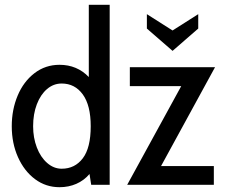

<svg xmlns="http://www.w3.org/2000/svg" viewBox="-20 -770 938 800"><path d="M437 -750V0H360L353 -45Q330 -18 298 -4Q266 10 228 10Q171 10 126 -23.5Q81 -57 55 -115Q29 -173 29 -244Q29 -313 53.5 -371.5Q78 -430 123.5 -465Q169 -500 228 -500Q301 -500 350 -449V-750ZM358 -244Q358 -331 325 -376.5Q292 -422 237 -422Q203 -422 176 -399Q149 -376 133.5 -335.5Q118 -295 118 -244Q118 -196 133.5 -155.5Q149 -115 176.5 -91Q204 -67 237 -67Q292 -67 325 -110.5Q358 -154 358 -244ZM651 -78H871V0H510L735 -411H521V-490H876ZM592 -651V-711L699 -643L806 -711V-651L699 -558Z"/></svg>

Font: Cabin Condensed
Style: Regular
Weight: 400
Width: 3
Version: Version 2.001